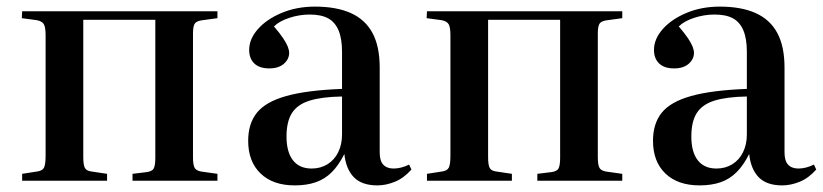

<svg xmlns="http://www.w3.org/2000/svg" viewBox="-20 -547 2490 581"><path d="M47 0V-21L92 -28Q108 -30 113 -39.5Q118 -49 118 -76V-440Q118 -465 112.5 -474Q107 -483 91 -486L46 -492L47 -513H638V-492L594 -486Q576 -484 570 -476.5Q564 -469 564 -446V-70Q564 -46 570 -37.5Q576 -29 595 -27L638 -21V0H381V-21L422 -26Q440 -28 445 -37Q450 -46 450 -70V-487H232V-72Q232 -49 236.5 -39.5Q241 -30 257 -28L304 -21V0Z M872 14Q806 14 768.5 -22Q731 -58 731 -121Q731 -173 757.5 -206Q784 -239 846.5 -256.5Q909 -274 1015 -278V-390Q1015 -430 1004.5 -455Q994 -480 973 -491.5Q952 -503 917 -503Q886 -503 855.5 -493Q825 -483 809 -467Q827 -446 837 -431Q847 -416 851 -405.5Q855 -395 855 -387Q855 -368 839 -354Q823 -340 795 -340Q765 -340 749.5 -355Q734 -370 734 -396Q734 -429 760.5 -459Q787 -489 832.5 -508Q878 -527 933 -527Q998 -527 1041.5 -507.5Q1085 -488 1107 -447.5Q1129 -407 1129 -342V-86Q1129 -60 1140 -48.5Q1151 -37 1171 -37Q1182 -37 1194 -40Q1206 -43 1218 -49L1225 -34Q1202 -8 1175 3Q1148 14 1122 14Q1075 14 1051 -10.5Q1027 -35 1022 -81Q1005 -47 984 -26Q963 -5 935.5 4.5Q908 14 872 14ZM923 -37Q950 -37 971 -50Q992 -63 1003.5 -86.5Q1015 -110 1015 -140V-255Q954 -254 917 -242.5Q880 -231 863.5 -205Q847 -179 847 -134Q847 -87 866.5 -62Q886 -37 923 -37Z M1272 0V-21L1317 -28Q1333 -30 1338 -39.5Q1343 -49 1343 -76V-440Q1343 -465 1337.5 -474Q1332 -483 1316 -486L1271 -492L1272 -513H1863V-492L1819 -486Q1801 -484 1795 -476.5Q1789 -469 1789 -446V-70Q1789 -46 1795 -37.5Q1801 -29 1820 -27L1863 -21V0H1606V-21L1647 -26Q1665 -28 1670 -37Q1675 -46 1675 -70V-487H1457V-72Q1457 -49 1461.5 -39.5Q1466 -30 1482 -28L1529 -21V0Z M2097 14Q2031 14 1993.5 -22Q1956 -58 1956 -121Q1956 -173 1982.5 -206Q2009 -239 2071.5 -256.5Q2134 -274 2240 -278V-390Q2240 -430 2229.5 -455Q2219 -480 2198 -491.5Q2177 -503 2142 -503Q2111 -503 2080.5 -493Q2050 -483 2034 -467Q2052 -446 2062 -431Q2072 -416 2076 -405.5Q2080 -395 2080 -387Q2080 -368 2064 -354Q2048 -340 2020 -340Q1990 -340 1974.5 -355Q1959 -370 1959 -396Q1959 -429 1985.5 -459Q2012 -489 2057.5 -508Q2103 -527 2158 -527Q2223 -527 2266.5 -507.5Q2310 -488 2332 -447.5Q2354 -407 2354 -342V-86Q2354 -60 2365 -48.5Q2376 -37 2396 -37Q2407 -37 2419 -40Q2431 -43 2443 -49L2450 -34Q2427 -8 2400 3Q2373 14 2347 14Q2300 14 2276 -10.5Q2252 -35 2247 -81Q2230 -47 2209 -26Q2188 -5 2160.5 4.5Q2133 14 2097 14ZM2148 -37Q2175 -37 2196 -50Q2217 -63 2228.5 -86.5Q2240 -110 2240 -140V-255Q2179 -254 2142 -242.5Q2105 -231 2088.5 -205Q2072 -179 2072 -134Q2072 -87 2091.5 -62Q2111 -37 2148 -37Z"/></svg>

Font: Literata 60pt Medium
Style: Regular
Weight: 500
Designer: Latin by Veronika Burian and Jose Scaglione. Greek by Irene Vlachou. Cyrillic by Vera Evstafieva.
Foundry: TypeTogether
Version: Version 3.103;gftools[0.9.29]